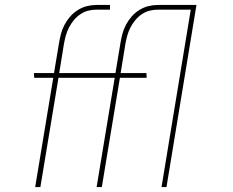

<svg xmlns="http://www.w3.org/2000/svg" viewBox="-20 -755 940 775"><path d="M143 0H122L195 -441H118L117 -460H198L218 -580Q221 -599 226 -618Q231 -637 240.5 -655Q250 -673 263.5 -688.5Q277 -704 295 -715Q313 -726 332 -730.5Q351 -735 370 -735H424V-716H370Q353 -716 336.5 -712Q320 -708 305 -698Q290 -688 278 -673.5Q266 -659 258 -643Q250 -627 245.5 -610.5Q241 -594 238 -577L219 -460H378V-441H216ZM391 0H370L443 -441H366L365 -460H446L466 -580Q469 -599 474 -618Q479 -637 488.5 -655Q498 -673 511.5 -688.5Q525 -704 543 -715Q561 -726 580 -730.5Q599 -735 618 -735H672V-716H618Q601 -716 584.5 -712Q568 -708 553 -698Q538 -688 526 -673.5Q514 -659 506 -643Q498 -627 493.5 -610.5Q489 -594 486 -577L467 -460H571L572 -441H464ZM652 0H632L750 -716H626V-735H773Z"/></svg>

Font: Iosevka Aile Thin
Style: Italic
Weight: 100
Italic angle: -9°
Designer: Belleve Invis
Foundry: Belleve Invis
Version: Version 31.1.0; ttfautohint (v1.8.4)